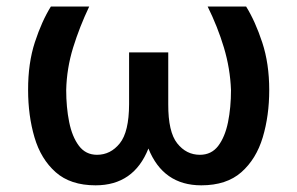

<svg xmlns="http://www.w3.org/2000/svg" viewBox="-20 -548 894 578"><path d="M605.1 -528.4H720.9Q748.6 -483.7 769.5 -420.1Q790.5 -356.5 790.5 -277Q790.5 -199.9 771 -134.6Q751.4 -69.2 706.7 -29.7Q661.9 9.9 585.9 9.9Q471.2 9.9 426.8 -100.9Q382.8 9.9 267.8 9.9Q192.1 9.9 147.5 -29.7Q103 -69.2 83.8 -134.6Q64.6 -199.9 64.6 -277Q64.3 -357.6 85 -421Q105.8 -484.4 133.2 -528.4H248.6Q219.5 -467.3 200.1 -404.7Q180.8 -342 179.3 -277Q179.3 -225.1 188.2 -180.8Q197.1 -136.4 217.5 -109.2Q237.9 -82 272 -82Q312.9 -82 340.6 -116.5Q368.3 -150.9 368.6 -234V-390.3H486.5V-234Q486.2 -150.9 513.5 -116.5Q540.8 -82 581.7 -82Q616.5 -82 636.9 -108.8Q657.3 -135.7 666.4 -180Q675.4 -224.4 675.4 -277Q672.9 -342 654.1 -404.7Q635.3 -467.3 605.1 -528.4Z"/></svg>

Font: Inter UI Medium
Style: Regular
Weight: 500
Designer: Rasmus Andersson
Foundry: rsms
Version: 3.2;8d6f07862